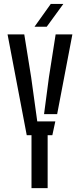

<svg xmlns="http://www.w3.org/2000/svg" viewBox="-20 -979 416 999"><path d="M143.9 0V-275.7H119.1L19.3 -800H106.3L142.2 -576.6L173.9 -347.2H267.8L252.4 -275.7H227.9V0ZM209.2 -385.2 234.5 -576.6 269.5 -800H356.6L277.4 -385.2ZM159.6 -840 244.3 -958.7H309.7L223.2 -840Z"/></svg>

Font: Big Shoulders Stencil Text SC Thin
Style: Regular
Weight: 100
Designer: Patric King
Foundry: XO Type Co
Version: Version 2.001